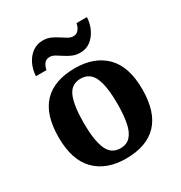

<svg xmlns="http://www.w3.org/2000/svg" viewBox="-180 -893 973 1032"><g transform="rotate(-30 307.0 -377.0)"><path d="M304.9 10Q184.8 10 115.8 -59.6Q46.9 -129.2 46.9 -270.2Q46.9 -410.7 113 -479.8Q179.2 -548.9 308.1 -548.9Q428.2 -548.9 497.1 -479.8Q566.1 -410.7 566.1 -270.2Q566.1 -129.2 499.9 -59.6Q433.8 10 304.9 10ZM307 -53Q345.4 -53 368.4 -77.7Q391.5 -102.3 401.3 -150.9Q411.1 -199.6 411.1 -270.2Q411.1 -377.5 387.3 -431.2Q363.5 -484.9 305.9 -484.9Q248.4 -484.9 225.4 -431.2Q202.5 -377.5 202.5 -270.3Q202.5 -163.1 225.9 -108.1Q249.4 -53 307 -53ZM377.1 -606Q350.1 -606 328.1 -615.5Q306.1 -625 287.6 -637.5Q269.1 -650 252.6 -659.5Q236.1 -669 220.1 -669Q197.7 -669 185.9 -652.5Q174.1 -636 171.1 -616H105.8Q107.8 -656.9 124.3 -690.3Q140.7 -723.8 168.4 -744Q196.1 -764.2 232.1 -764.2Q259.1 -764.2 280.6 -754.7Q302.1 -745.2 320.6 -732.7Q339.1 -720.2 355.6 -710.7Q372.1 -701.2 388.1 -701.2Q409.6 -701.2 421.9 -717.7Q434.1 -734.2 437.1 -754.2H501.9Q499.9 -713.7 483.4 -680.1Q467 -646.4 440.1 -626.2Q413.1 -606 377.1 -606Z"/></g></svg>

Font: Noto Serif Ethiopic
Style: Regular
Weight: 400
Designer: Monotype Design Team
Foundry: Monotype Imaging Inc.
Version: Version 2.102